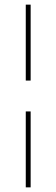

<svg xmlns="http://www.w3.org/2000/svg" viewBox="-20 -727 243 827"><path d="M112 -707V-380H91V-707ZM112 -247V80H91V-247Z"/></svg>

Font: Blinker Thin
Style: Regular
Weight: 100
Designer: Juergen Huber
Foundry: supertype
Version: Version 1.017;hotconv 1.0.117;makeotfexe 2.5.65602